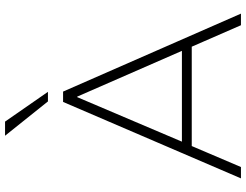

<svg xmlns="http://www.w3.org/2000/svg" viewBox="-127 -848 975 761"><g transform="rotate(-90 360.5 -467.5)"><path d="M34 0 337 -705H378L687 0H641L552 -204L575 -195H138L166 -204L79 0ZM356 -649 177 -228 155 -234H558L542 -228L358 -649ZM339 -765 203 -935H259L377 -765Z"/></g></svg>

Font: Mulish ExtraLight ExtraLight
Style: Regular
Weight: 250
Version: Version 3.603